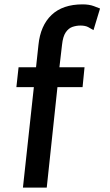

<svg xmlns="http://www.w3.org/2000/svg" viewBox="-20 -767 502 879"><path d="M85 92 135 -368H55L65 -459H145L156 -561Q165 -650 216 -698.5Q267 -747 358 -747Q388 -747 409.5 -739Q431 -731 438 -728L408 -629Q398 -635 384.5 -642.5Q371 -650 348 -650Q330 -650 312 -644Q294 -638 281 -619Q268 -600 264 -562L252 -459H367L358 -368H243L194 92Z"/></svg>

Font: Alata
Style: Regular
Weight: 400
Designer: Spyros Zevelakis, Eben Sorkin
Foundry: Spyros Zevelakis
Version: Version 1.005; ttfautohint (v1.8.4.7-5d5b)